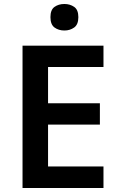

<svg xmlns="http://www.w3.org/2000/svg" viewBox="-20 -943 598 963"><path d="M499 0H93V-714H499V-607H221V-425H481V-318H221V-108H499ZM303 -923Q331 -923 352 -908.5Q373 -894 373 -857Q373 -820 352 -805Q331 -790 303 -790Q274 -790 253.5 -805Q233 -820 233 -857Q233 -894 253.5 -908.5Q274 -923 303 -923Z"/></svg>

Font: Noto Sans SemiBold
Style: Regular
Weight: 600
Designer: Monotype Design Team
Foundry: Monotype Imaging Inc.
Version: Version 2.007